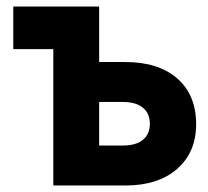

<svg xmlns="http://www.w3.org/2000/svg" viewBox="-20 -570 640 590"><path d="M143.8 0V-419H20.8V-550H284.7V-379.4H364.9Q467.2 -379.4 525 -328.7Q582.7 -277.9 582.7 -188.4Q582.7 -101.8 524.2 -50.9Q465.7 0 366 0ZM284.7 -122.8H357.3Q397.7 -122.8 419.1 -140.3Q440.5 -157.9 440.5 -189.7Q440.5 -221.5 419.1 -239.1Q397.7 -256.7 357.3 -256.7H284.7Z"/></svg>

Font: JetBrains Mono
Style: Regular
Weight: 400
Monospace: yes
Designer: Philipp Nurullin, Konstantin Bulenkov
Foundry: JetBrains
Version: Version 2.305